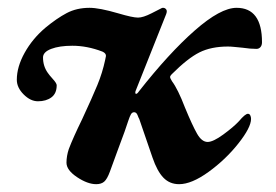

<svg xmlns="http://www.w3.org/2000/svg" viewBox="-20 -457 705 491"><path d="M150 -41Q150 -58 156 -76Q167 -105 190 -152Q216 -208 229 -239.5Q242 -271 249 -304L251 -314Q251 -321 242 -325Q203 -340 165 -340Q132 -340 111 -332Q90 -324 90 -310Q90 -288 102 -271Q106 -265 115.5 -254.5Q125 -244 125 -239Q125 -218 111.5 -208Q98 -198 77 -198Q58 -198 40.5 -215.5Q23 -233 23 -253Q23 -286 43 -322Q63 -358 96 -386Q125 -410 150.5 -423.5Q176 -437 209 -437Q234 -437 282 -423Q319 -412 333 -412Q346 -412 367.5 -423Q389 -434 393 -436Q394 -437 397 -437Q402 -437 405 -433Q408 -429 405 -421L327 -225Q326 -223 326 -220Q326 -217 328 -217Q331 -217 335 -223Q412 -321 478 -379Q544 -437 585 -437Q650 -437 650 -349Q650 -341 646 -336.5Q642 -332 636 -332Q620 -332 600 -335Q589 -336 579.5 -337Q570 -338 563 -338Q520 -338 490 -323Q460 -308 419 -267Q415 -263 415 -260Q415 -257 420 -249Q435 -229 453 -182Q472 -136 484 -115Q496 -94 511 -94Q525 -94 551 -113Q577 -132 591 -147Q607 -166 614 -166Q618 -166 620 -162Q622 -158 622 -153Q622 -131 589.5 -90Q557 -49 513.5 -17.5Q470 14 438 14Q414 14 398 -2.5Q382 -19 370 -54L336 -153Q335 -154 332 -162Q329 -170 323 -170Q318 -170 315 -165Q312 -160 308 -148Q303 -131 280 -70L261 -18Q254 1 246.5 7.5Q239 14 226 14Q204 14 177 -4Q150 -22 150 -41Z"/></svg>

Font: EB Garamond ExtraBold
Style: Italic
Weight: 800
Italic angle: -17.2°
Designer: Georg Duffner and Octavio Pardo
Foundry: Georg Duffner
Version: Version 1.000